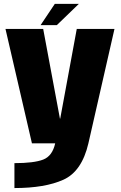

<svg xmlns="http://www.w3.org/2000/svg" viewBox="-20 -745 630 998"><path d="M146 0H439.5L575 -594.5H379L293 -128.5H291.5L204.5 -594.5H8.5ZM55 232.5Q213.5 232.5 309.5 189.2Q405.5 146 439.5 0L267 -0.5Q252.5 66 204.5 84.5Q156.5 103 55 103ZM191 -614.5H275.5L390 -725H265Z"/></svg>

Font: Anybody SemiCondensed ExtraBold
Style: Regular
Weight: 800
Width: 4
Version: Version 1.113;gftools[0.9.25]